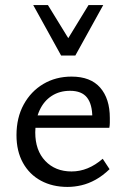

<svg xmlns="http://www.w3.org/2000/svg" viewBox="-20 -727 497 757"><path d="M246 10Q187 10 141.5 -14.5Q96 -39 70.5 -85Q45 -131 45 -194Q45 -263 73.5 -315Q102 -367 151 -396Q200 -425 262 -425Q337 -425 375 -381.5Q413 -338 413 -262Q413 -253 413 -243Q413 -233 411 -223H344V-263Q344 -316 323 -342.5Q302 -369 256 -369Q215 -369 184 -349Q153 -329 136 -292Q119 -255 119 -205Q119 -134 158.5 -92.5Q198 -51 262 -51Q295 -51 325.5 -63.5Q356 -76 385 -101L412 -60Q385 -34 357 -18.5Q329 -3 301 3.5Q273 10 246 10ZM87 -223 96 -272H401V-223ZM221 -508 236 -555 329 -707H387L277 -508ZM221 -508 111 -707H169L263 -554L277 -508Z"/></svg>

Font: Ysabeau Office Medium
Style: Regular
Weight: 500
Designer: Christian Thalmann (Catharsis Fonts)
Version: Version 2.001;gftools[0.9.30]; featfreeze: tnum,lnum,ss02